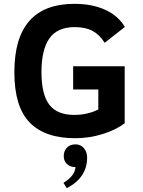

<svg xmlns="http://www.w3.org/2000/svg" viewBox="-20 -710 751 1006"><path d="M373.5 14.2Q215.3 14.2 135.3 -68.4Q55.2 -150.9 55.2 -332Q55.2 -689.9 370.1 -689.9Q461.9 -689.9 530.3 -659.2Q598.6 -628.4 634.3 -568.8L528.3 -485.8Q502.4 -527.8 465.3 -547.9Q428.2 -567.9 372.1 -567.9Q279.8 -567.9 238.5 -508.5Q197.3 -449.2 197.3 -332Q197.3 -215.8 238 -161.9Q278.8 -107.9 369.1 -107.9Q437.5 -107.9 495.1 -136.2V-241.2H363.3V-362.8H633.3V-64Q586.4 -28.8 516.8 -7.3Q447.3 14.2 373.5 14.2ZM330.1 275.9 312.5 248Q373 210.9 375.5 165.5Q344.7 165.5 328.1 146.5Q314 130.4 314 107.4Q314 84 328.1 66.4Q344.7 46.4 375.5 46.4Q403.3 46.4 419.9 66.7Q436.5 86.9 436.5 115.7Q436.5 220.2 330.1 275.9Z"/></svg>

Font: Cadman
Style: Bold
Weight: 700
Designer: Paul James MIller
Foundry: High-Logic / Made with FontCreator
Version: Version 2.114;March 28, 2021;FontCreator 13.0.0.2683 64-bit